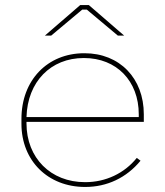

<svg xmlns="http://www.w3.org/2000/svg" viewBox="-20 -736 655 761"><path d="M472 -595 332 -716H298L158 -595H183L306 -698H324L447 -595ZM317 5H318C404 5 481 -31 537 -99L522 -110C473 -49 399 -14 318 -14H317C181 -14 85 -110 85 -247V-253H550V-283C550 -426 454 -525 315 -525H314C168 -525 65 -418 65 -265V-245C65 -99 170 5 317 5ZM85 -272C89 -412 181 -506 312 -506H313C442 -506 530 -415 530 -283V-272Z"/></svg>

Font: Fixel Display Thin
Style: Regular
Weight: 100
Designer: AlfaBravo + MacPaw
Foundry: Kyrylo Tkachov, Marchela Mozhyna, Serhii Makarenko, Maria Weinstein, Zakhar Kryvoshyya
Version: Version 1.211